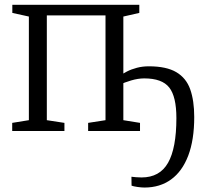

<svg xmlns="http://www.w3.org/2000/svg" viewBox="-20 -558 876 818"><path d="M595.5 241Q582.5 241 565.5 238.5Q548.5 236 540.5 233L540 195Q547 196 559.8 197Q572.5 198 583 198Q660.5 198 696 135.5Q731.5 73 731.5 -55Q731.5 -146.5 701 -185.2Q670.5 -224 594.5 -224Q568 -224 538.5 -215.2Q509 -206.5 489 -196.5V-233.5Q501.5 -243.5 520.5 -253.2Q539.5 -263 563.2 -269.2Q587 -275.5 614 -275.5Q689 -275.5 731.2 -250.5Q773.5 -225.5 790.5 -177.2Q807.5 -129 807.5 -59.5Q807.5 38 782 105Q756.5 172 709 206.5Q661.5 241 595.5 241ZM32 0V-34.5L103 -46V-487.5L32.5 -503V-537.5H573.5V-503L505.5 -487.5V-46L576.5 -34.5V0H355.5V-34.5L429.5 -46V-492.5H179.5V-46L254.5 -34.5V0Z"/></svg>

Font: Merriweather 60pt Light
Style: Regular
Weight: 300
Version: Version 2.100